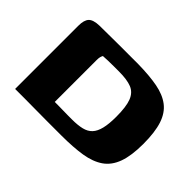

<svg xmlns="http://www.w3.org/2000/svg" viewBox="-96 -653 846 846"><g transform="rotate(45 327.0 -230.0)"><path d="M624 -228Q624 -155 607.5 -109.5Q591 -64 556.5 -40Q522 -16 469 -7.5Q416 1 342 1Q297 1 256 1Q215 1 179 0.5Q143 0 111.5 0Q80 0 53 0V-394Q53 -429 67 -444Q81 -459 119 -460Q145 -460 175.5 -460.5Q206 -461 237.5 -461Q269 -461 300.5 -461Q332 -461 359 -461Q430 -460 480 -450.5Q530 -441 562 -416.5Q594 -392 609 -346.5Q624 -301 624 -228ZM217 -83Q227 -83 240.5 -83Q254 -83 269.5 -82.5Q285 -82 300 -82Q315 -82 326 -82Q361 -82 386 -88Q411 -94 426 -110Q441 -126 448 -155Q455 -184 455 -228Q455 -291 442.5 -323Q430 -355 401.5 -366.5Q373 -378 322 -378Q310 -378 291.5 -378Q273 -378 255 -377.5Q237 -377 224 -376Q221 -371 219 -364Q217 -357 217 -344Z"/></g></svg>

Font: r_Genos
Style: Bold
Weight: 700
Designer: Robert E. Leuschke
Foundry: Robert E. Leuschke
Version: Version 2.000;June 29, 2024;FontCreator 14.0.0.2814 32-bit